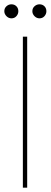

<svg xmlns="http://www.w3.org/2000/svg" viewBox="-30 -870 235 890"><path d="M76 0V-700H96V0ZM23 -785Q10 -785 0 -795Q-10 -805 -10 -818Q-10 -832 0 -841Q10 -850 23 -850Q37 -850 46 -841Q55 -832 55 -818Q55 -805 46 -795Q37 -785 23 -785ZM153 -785Q140 -785 130 -795Q120 -805 120 -818Q120 -832 130 -841Q140 -850 153 -850Q167 -850 176 -841Q185 -832 185 -818Q185 -805 176 -795Q167 -785 153 -785Z"/></svg>

Font: DM Sans 17pt Thin
Style: Regular
Weight: 250
Version: Version 4.004;gftools[0.9.30]